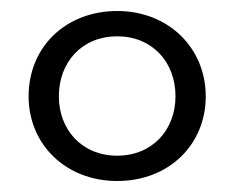

<svg xmlns="http://www.w3.org/2000/svg" viewBox="-20 -809 426 349"><path d="M354 -634C354 -721 287 -789 193 -789C100 -789 32 -724 32 -634C32 -546 100 -480 193 -480C287 -480 354 -546 354 -634ZM193 -526C129 -526 87 -573 87 -634C87 -696 129 -743 193 -743C257 -743 299 -696 299 -634C299 -573 257 -526 193 -526Z"/></svg>

Font: LINE Seed JP App_OTF Regular
Style: Regular
Weight: 400
Designer: LY Corporation & Fontrix & Fontworks
Version: Version 1.002